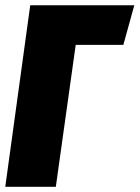

<svg xmlns="http://www.w3.org/2000/svg" viewBox="-28 -716 535 736"><path d="M486.8 -695.8 444.8 -543.9H262.2L186 0H-7.8L87.9 -695.8Z"/></svg>

Font: Fira Sans Compressed Heavy
Style: Italic
Weight: 900
Width: 3
Italic angle: -8°
Designer: Carrois Corporate & Edenspiekermann AG
Foundry: Carrois Corporate GbR & Edenspiekermann AG
Version: Version 4.203;PS 004.203;hotconv 1.0.88;makeotf.lib2.5.64775